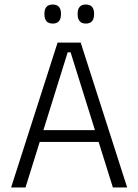

<svg xmlns="http://www.w3.org/2000/svg" viewBox="-20 -827 610 847"><path d="M29 0 234 -639H336L541 0H478L291.5 -596H278.5L92.5 0ZM138.5 -201V-253H431V-201ZM212.5 -723Q194 -723 185 -733.5Q176 -744 176 -764V-767Q176 -786.5 185 -796.8Q194 -807 212.5 -807Q231 -807 240 -796.8Q249 -786.5 249 -767V-764Q249 -744 240 -733.5Q231 -723 212.5 -723ZM358.5 -723Q340.5 -723 331.5 -733.5Q322.5 -744 322.5 -764V-767Q322.5 -786.5 331.5 -796.8Q340.5 -807 358.5 -807Q377 -807 386 -796.8Q395 -786.5 395 -767V-764Q395 -744 386 -733.5Q377 -723 358.5 -723Z"/></svg>

Font: Anek Telugu Light
Style: Regular
Weight: 300
Version: Version 1.003